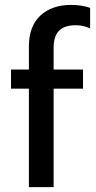

<svg xmlns="http://www.w3.org/2000/svg" viewBox="-20 -764 393 784"><path d="M98 -402H25V-480H98V-574Q98 -657 145 -700.5Q192 -744 271 -744Q312 -744 348 -732V-648Q320 -661 290 -661Q243 -661 221 -638.5Q199 -616 199 -568V-480H319V-402H199V0H98Z"/></svg>

Font: Prompt
Style: Regular
Weight: 400
Designer: Katatrad Team
Foundry: CadsonDemak
Version: Version 1.001